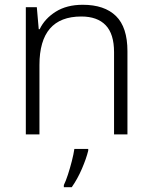

<svg xmlns="http://www.w3.org/2000/svg" viewBox="-20 -628 636 803"><path d="M326 -608Q417 -608 465 -561Q513 -514 513 -414V-66H457V-410Q457 -486 422 -522.5Q387 -559 320 -559Q145 -559 145 -356V-66H88V-598H134L142 -506H146Q167 -550 213 -579Q259 -608 326 -608ZM349 2Q341 35 322.5 78Q304 121 280 155H247V146Q255 130 264 102.5Q273 75 280.5 45.5Q288 16 291 -5H349Z"/></svg>

Font: Noto Sans Malayalam UI Light
Style: Regular
Weight: 300
Designer: Jelle Bosma - Monotype Design Team
Foundry: Monotype Imaging Inc.
Version: Version 2.104; ttfautohint (v1.8.4.7-5d5b)